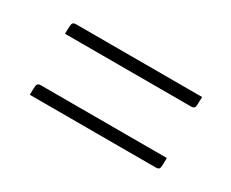

<svg xmlns="http://www.w3.org/2000/svg" viewBox="-47 -505 538 447"><g transform="rotate(30 222.5 -282.0)"><path d="M48 -348Q48 -369 49.5 -374.5Q51 -380 59 -380H398Q398 -358 396.5 -353Q395 -348 387 -348ZM48 -184Q48 -205 49.5 -210.5Q51 -216 59 -216H398Q398 -194 396.5 -189Q395 -184 387 -184Z"/></g></svg>

Font: Yanone Kaffeesatz Thin
Style: Regular
Weight: 250
Designer: Yanone (Cyrillic: Daniel Pouzeot)
Foundry: Yanone
Version: Version 1.003;PS 001.003;hotconv 1.0.88;makeotf.lib2.5.64775